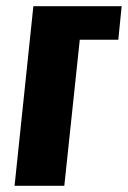

<svg xmlns="http://www.w3.org/2000/svg" viewBox="-20 -598 412 618"><path d="M26.9 0 87.4 -578.1H371.6L360.8 -470.2H236.8L187 0Z"/></svg>

Font: Oswald
Style: Bold
Weight: 700
Designer: Vernon Adams
Foundry: Vernon Adams
Version: 3.0; ttfautohint (v0.94.23-7a4d-dirty) -l 8 -r 50 -G 200 -x 